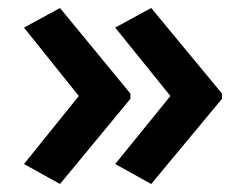

<svg xmlns="http://www.w3.org/2000/svg" viewBox="-20 -510 615 480"><path d="M535 -263 358 -50 268 -100 406 -270 268 -441 358 -490 535 -276ZM306 -263 130 -50 40 -100 177 -270 40 -441 130 -490 306 -276Z"/></svg>

Font: Noto Sans Gurmukhi UI SemiBold
Style: Regular
Weight: 600
Designer: Jelle Bosma - Monotype Design Team
Foundry: Monotype Imaging Inc.
Version: Version 2.004; ttfautohint (v1.8.4.7-5d5b)